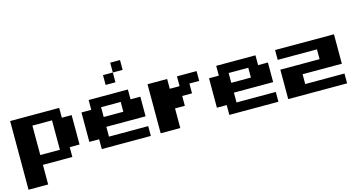

<svg xmlns="http://www.w3.org/2000/svg" viewBox="-104 -1383 3986 2100"><g transform="rotate(-15 1889.0 -333.5)"><path d="M555.6 -444.4H666.7V-111.1H555.6V0H222.2V222.2H0V-555.6H555.6ZM444.4 -111.1V-444.4H222.2V-111.1Z M1333.3 -777.8H1222.2V-888.9H1333.3ZM1222.2 -444.4H1000V-333.3H1222.2ZM1333.3 -555.6V-444.4H1444.4V-222.2H1000V-111.1H1444.4V0H888.9V-111.1H777.8V-444.4H888.9V-555.6ZM1222.2 -666.7H1111.1V-777.8H1222.2Z M2111.1 -555.6V-444.4H2000V-333.3H1888.9V-222.2H1777.8V0H1555.6V-555.6H1777.8V-444.4H1888.9V-555.6Z M2777.8 -555.6V-444.4H2888.9V-222.2H2444.4V-111.1H2888.9V0H2333.3V-111.1H2222.2V-444.4H2333.3V-555.6ZM2666.7 -444.4H2444.4V-333.3H2666.7Z M3444.4 -333.3V-444.4H3000V-555.6H3666.7V-222.2H3222.2V-111.1H3666.7V0H3000V-333.3Z"/></g></svg>

Font: Pixeloid Sans
Style: Bold
Weight: 700
Monospace: yes
Designer: GGBot
Version: 0.3